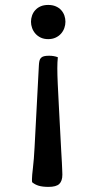

<svg xmlns="http://www.w3.org/2000/svg" viewBox="-20 -731 384 762"><path d="M209.5 -503.9Q193.8 -509.8 174.8 -509.8Q162.1 -509.8 154.5 -507.8Q147 -505.9 142.6 -501.2Q138.2 -496.6 136.5 -489.3Q134.8 -481.9 134.3 -471.2L117.2 -146.5Q114.7 -97.7 110.8 -65.5Q106.9 -33.2 106.9 -21Q106.9 -17.6 106.9 -14.4Q106.9 -11.3 107.4 -7.9Q118.2 1.4 133.5 6.1Q148.9 10.7 172.4 10.7Q203.1 10.7 215.3 -1Q227.5 -12.7 227.5 -37.6Q227.5 -40.6 227.3 -44.7Q227.1 -48.9 226.8 -58.6Q226.6 -68.4 225.6 -86Q224.6 -103.6 222.9 -133.3Q221.2 -163.1 219 -207.3Q216.8 -251.5 213.4 -314.5Q210.9 -361.8 209.2 -398.2Q207.5 -434.6 207.5 -460Q207.5 -471.7 208 -482.9Q208.5 -494.2 209.5 -503.9ZM171.4 -711.4Q153.8 -711.4 141.1 -705.8Q128.4 -700.2 119.9 -690.7Q111.3 -681.2 107.2 -669.2Q103 -657.2 103 -644.5Q103 -632.3 107.4 -619.9Q111.8 -607.4 120.4 -597.7Q128.9 -587.9 141.6 -581.8Q154.3 -575.7 171.4 -575.7Q188 -575.7 200.9 -581.8Q213.9 -587.9 222.4 -597.7Q231 -607.4 235.4 -619.9Q239.7 -632.3 239.7 -644.5Q239.7 -657.2 235.6 -669.2Q231.4 -681.2 222.9 -690.7Q214.4 -700.2 201.4 -705.8Q188.5 -711.4 171.4 -711.4Z"/></svg>

Font: Tienne
Style: Regular
Weight: 400
Designer: vernon adams
Foundry: vernon adams
Version: Version 1.001